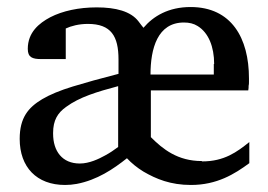

<svg xmlns="http://www.w3.org/2000/svg" viewBox="-20 -511 761 546"><path d="M588 -329V-299H408C408 -373 428 -447 503 -447C518 -447 531 -444 542 -437C573 -418 589 -378 589 -329ZM131 -133C131 -169 144 -190 168 -207C206 -235 256 -250 316 -266V-93C304 -84 292 -76 279 -69C261 -59 234 -46 207 -46C157 -46 131 -81 131 -131ZM554 -53C485 -53 443 -87 409 -121V-254H686C687 -259 687 -263 687 -267C688 -270 688 -274 688 -278V-288C688 -403 638 -491 522 -491C459 -491 416 -465 388 -432C384 -437 379 -443 374 -450C352 -479 309 -490 255 -490C204 -490 158 -480 123 -462C91 -445 59 -419 59 -372C59 -348 72 -343 97 -343H167V-430C182 -437 204 -443 230 -443C296 -443 317 -408 317 -342V-301C266 -288 223 -276 187 -265C151 -254 122 -242 100 -229C60 -205 36 -176 36 -116C36 -36 84 15 165 15C176 15 187 14 198 12C256 1 302 -30 341 -61C354 -47 370 -34 388 -23C424 -2 465 15 523 15C597 15 647 -16 689 -47V-107C654 -79 618 -52 555 -52Z"/></svg>

Font: Veleka
Style: Regular
Weight: 400
Designer: Stefan Peev, Context Ltd, 2016; SIL International, 1997-2014.
Foundry: Stefan Peev, Context Ltd, 2016
Version: Version 1.000